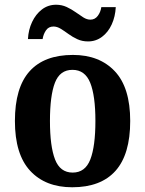

<svg xmlns="http://www.w3.org/2000/svg" viewBox="-20 -781 613 811"><path d="M285 10Q172 10 107.5 -59.5Q43 -129 43 -270Q43 -411 105 -480Q167 -549 288 -549Q400 -549 465 -480Q530 -411 530 -270Q530 -129 468 -59.5Q406 10 285 10ZM287 -52Q340 -52 361.5 -107.5Q383 -163 383 -270Q383 -377 361 -431.5Q339 -486 286 -486Q233 -486 212 -431.5Q191 -377 191 -270Q191 -163 212.5 -107.5Q234 -52 287 -52ZM352 -606Q327 -606 306.5 -615.5Q286 -625 269 -637.5Q252 -650 236.5 -659.5Q221 -669 206 -669Q185 -669 174 -652.5Q163 -636 160 -616H98Q100 -655 115.5 -688Q131 -721 157 -741Q183 -761 217 -761Q241 -761 261.5 -751.5Q282 -742 299.5 -729.5Q317 -717 332 -707.5Q347 -698 362 -698Q381 -698 393 -714Q405 -730 408 -751H469Q467 -711 452 -678Q437 -645 411 -625.5Q385 -606 352 -606Z"/></svg>

Font: Noto Serif Khmer SemiCondensed
Style: Bold
Weight: 700
Width: 4
Designer: Danh Hong and the Monotype Design Team
Foundry: Monotype Imaging Inc.
Version: Version 2.004; ttfautohint (v1.8.4.7-5d5b)